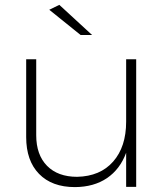

<svg xmlns="http://www.w3.org/2000/svg" viewBox="-20 -763 681 784"><path d="M309.1 -620.1 181.2 -723.1 222.2 -743.2 356 -620.1ZM536.1 -521V0H495.1V-139.2Q470.2 -71.8 416.7 -35.6Q363.3 0.5 286.1 1Q191.9 1 139.4 -53Q86.9 -106.9 86.9 -203.1V-521H127.9V-210.9Q127.9 -130.9 172.1 -85.9Q216.3 -41 294.9 -41Q389.2 -43 442.1 -103.3Q495.1 -163.6 495.1 -266.1V-521Z"/></svg>

Font: Montserrat Ultra Light
Style: Regular
Weight: 200
Designer: Julieta Ulanovsky
Foundry: Julieta Ulanovsky
Version: Version 3.001;PS 003.001;hotconv 1.0.70;makeotf.lib2.5.58329